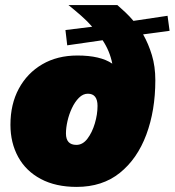

<svg xmlns="http://www.w3.org/2000/svg" viewBox="-20 -724 686 754"><path d="M281 10Q199 10 140.5 -21Q82 -52 51.5 -107.5Q21 -163 21 -234Q21 -315 54 -376Q87 -437 146 -471.5Q205 -506 284 -506Q374 -506 421 -474Q416 -499 406.5 -522Q397 -545 383 -566L244 -546L237 -606L342 -619Q323 -641 299 -662Q275 -683 249 -704H441Q456 -691 472.5 -675.5Q489 -660 504 -642L638 -662L646 -603L542 -589Q563 -552 576.5 -507.5Q590 -463 590 -409Q590 -290 554.5 -195Q519 -100 450.5 -45Q382 10 281 10ZM280 -155Q305 -155 323.5 -179.5Q342 -204 352.5 -239.5Q363 -275 363 -308Q363 -356 325 -356Q306 -356 290 -340Q274 -324 262.5 -299.5Q251 -275 245 -248.5Q239 -222 239 -200Q239 -155 280 -155Z"/></svg>

Font: Prodigy Sans Black
Style: Italic
Weight: 900
Italic angle: -13°
Designer: Wei Huang
Foundry: Wei Huang
Version: Version 1.003; ttfautohint (v1.8.3)